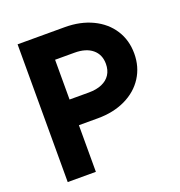

<svg xmlns="http://www.w3.org/2000/svg" viewBox="-128 -816 870 926"><g transform="rotate(-20 307.0 -353.5)"><path d="M63 -707H207.5V0H63ZM205.6 -371.1H307.1Q345.8 -371.1 373.9 -383.3Q402 -395.5 416.6 -418.4Q431.2 -441.3 431.2 -473.1Q431.2 -521 398.4 -548.1Q365.7 -575.2 307.1 -575.2H205.6V-707H305.2Q384.8 -707 446.5 -677.5Q508.3 -647.9 542.5 -595Q576.7 -542 576.7 -473.1Q576.7 -404.8 542.5 -351.6Q508.3 -298.3 446.5 -268.8Q384.8 -239.3 305.2 -239.3H205.6Z"/></g></svg>

Font: Wanted Sans Std Variable
Style: Regular
Weight: 400
Designer: Original Design by Kil Hyung-jin and Kang Hanbin, Wanted Lab, Inc;
Foundry: Wanted Lab, Inc.
Version: Version 1.003;Glyphs 3.2 (3227)